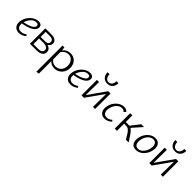

<svg xmlns="http://www.w3.org/2000/svg" viewBox="239 -2003 3635 3635"><g transform="rotate(45 2056.5 -185.0)"><path d="M291 -418Q344 -418 365 -390Q386 -362 378 -323Q365 -264 289.5 -224Q214 -184 92 -165Q85 -107 109.5 -73.5Q134 -40 187 -40Q249 -40 302 -82L324 -53Q255 4 175 4Q97 4 60 -50.5Q23 -105 43 -193Q64 -285 135 -351.5Q206 -418 291 -418ZM326 -321Q330 -339 319.5 -356.5Q309 -374 273 -374Q214 -374 166 -323Q118 -272 99 -202Q197 -220 257.5 -251.5Q318 -283 326 -321Z M725 -220Q813 -193 813 -116Q813 -63 770.5 -31.5Q728 0 654 0H472V-413H644Q705 -413 742 -385.5Q779 -358 779 -313Q779 -253 725 -220ZM638 -370H524V-235H645Q684 -235 706.5 -254Q729 -273 729 -305Q729 -334 705.5 -352Q682 -370 638 -370ZM656 -42Q705 -42 732.5 -62Q760 -82 760 -116Q760 -153 728.5 -173.5Q697 -194 637 -194H524V-42Z M1147 -418Q1232 -418 1284.5 -361Q1337 -304 1337 -216Q1337 -121 1276 -58Q1215 5 1125 5Q1039 5 992 -56V279L933 289V-413H983L990 -341Q1051 -418 1147 -418ZM1117 -38Q1187 -38 1230.5 -86Q1274 -134 1274 -211Q1274 -283 1235 -330Q1196 -377 1133 -377Q1046 -377 992 -297V-105Q1036 -38 1117 -38Z M1672 -418Q1725 -418 1746 -390Q1767 -362 1759 -323Q1746 -264 1670.5 -224Q1595 -184 1473 -165Q1466 -107 1490.5 -73.5Q1515 -40 1568 -40Q1630 -40 1683 -82L1705 -53Q1636 4 1556 4Q1478 4 1441 -50.5Q1404 -105 1424 -193Q1445 -285 1516 -351.5Q1587 -418 1672 -418ZM1707 -321Q1711 -339 1700.5 -356.5Q1690 -374 1654 -374Q1595 -374 1547 -323Q1499 -272 1480 -202Q1578 -220 1638.5 -251.5Q1699 -283 1707 -321Z M2039 -500Q1973 -500 1933 -543.5Q1893 -587 1893 -658H1946Q1946 -604 1971.5 -570.5Q1997 -537 2039 -537Q2082 -537 2107.5 -570.5Q2133 -604 2133 -659L2186 -658Q2186 -587 2146 -543.5Q2106 -500 2039 -500ZM2218 -413V0H2161L2165 -348L1918 0H1853V-413H1910L1906 -60L2155 -413Z M2637 -340Q2613 -372 2567 -372Q2508 -372 2460.5 -322Q2413 -272 2397 -196Q2381 -124 2404.5 -81.5Q2428 -39 2481 -39Q2544 -39 2594 -86L2617 -58Q2551 5 2469 5Q2394 5 2358 -50Q2322 -105 2340 -193Q2360 -289 2428.5 -353.5Q2497 -418 2581 -418Q2646 -418 2676 -376Z M3034 -124 3116 0H3042L2981 -101Q2948 -153 2919 -172Q2890 -191 2844 -191H2803V0H2744V-413H2803V-236H2862Q2882 -236 2899 -233L3040 -413H3115L2943 -219Q2984 -198 3034 -124Z M3309 4Q3232 4 3198.5 -51Q3165 -106 3183 -193Q3202 -290 3268.5 -354Q3335 -418 3419 -418Q3495 -418 3529.5 -363.5Q3564 -309 3546 -221Q3526 -125 3460 -60.5Q3394 4 3309 4ZM3323 -40Q3382 -40 3428.5 -91.5Q3475 -143 3490 -219Q3504 -287 3482.5 -330.5Q3461 -374 3407 -374Q3350 -374 3302 -325Q3254 -276 3239 -196Q3225 -124 3247.5 -82Q3270 -40 3323 -40Z M3854 -500Q3788 -500 3748 -543.5Q3708 -587 3708 -658H3761Q3761 -604 3786.5 -570.5Q3812 -537 3854 -537Q3897 -537 3922.5 -570.5Q3948 -604 3948 -659L4001 -658Q4001 -587 3961 -543.5Q3921 -500 3854 -500ZM4033 -413V0H3976L3980 -348L3733 0H3668V-413H3725L3721 -60L3970 -413Z"/></g></svg>

Font: EauTestText Semilight
Style: Italic
Weight: 300
Italic angle: -12°
Designer: Christian Thalmann (Catharsis Fonts)
Version: Version 0.001;PS 000.001;hotconv 1.0.88;makeotf.lib2.5.64775